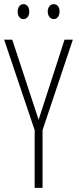

<svg xmlns="http://www.w3.org/2000/svg" viewBox="-20 -905 371 925"><path d="M65 -849C65 -828 76 -813 93 -813C109 -813 121 -827 121 -849C121 -871 109 -885 93 -885C76 -885 65 -869 65 -849ZM210 -850C210 -828 222 -813 239 -813C256 -813 267 -828 267 -850C267 -872 255 -885 239 -885C222 -885 210 -870 210 -850ZM166 -328 39 -714H0L147 -278V0H185V-278L331 -714H291Z"/></svg>

Font: Noto Sans Thai ExtCond ExtLt
Style: Regular
Weight: 200
Width: 2
Designer: Monotype Design Team
Foundry: Monotype Imaging Inc.
Version: Version 2.002